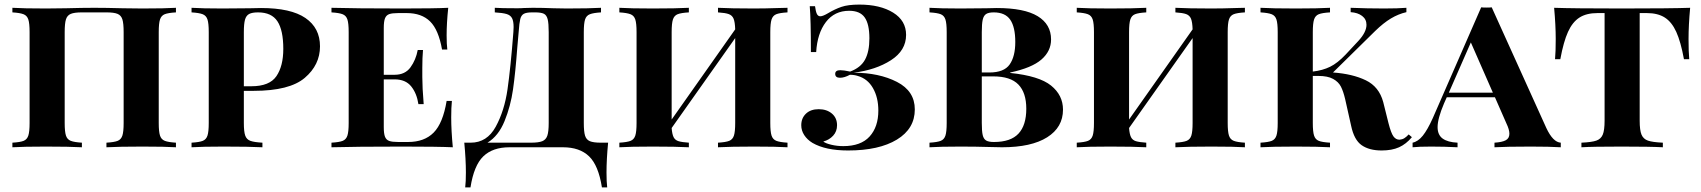

<svg xmlns="http://www.w3.org/2000/svg" viewBox="-20 -642 7416 837"><path d="M747 -588Q713 -586 698 -580Q683 -574 677.5 -557Q672 -540 672 -502V-106Q672 -68 677.5 -51Q683 -34 698.5 -28Q714 -22 747 -20V0Q701 -3 601 -3Q500 -3 444 0V-20Q478 -22 493 -28Q508 -34 513.5 -51Q519 -68 519 -106V-502Q519 -540 513.5 -557.5Q508 -575 492.5 -581.5Q477 -588 444 -588H337Q304 -588 288.5 -581.5Q273 -575 267.5 -557.5Q262 -540 262 -502V-106Q262 -68 267.5 -51Q273 -34 288.5 -28Q304 -22 337 -20V0Q282 -3 180 -3Q82 -3 34 0V-20Q68 -22 83 -28Q98 -34 103.5 -51Q109 -68 109 -106V-502Q109 -540 103.5 -557Q98 -574 82.5 -580Q67 -586 34 -588V-608Q82 -605 180 -605L267 -606Q341 -608 391 -608Q441 -608 515 -606L601 -605Q701 -605 747 -608Z M1043 -246V-106Q1043 -68 1049 -51Q1055 -34 1071.5 -28Q1088 -22 1124 -20V0Q1066 -3 955 -3Q862 -3 815 0V-20Q849 -22 864 -28Q879 -34 884.5 -51Q890 -68 890 -106V-502Q890 -540 884.5 -557Q879 -574 863.5 -580Q848 -586 815 -588V-608Q862 -605 949 -605L1070 -606Q1091 -607 1118 -607Q1248 -607 1311.5 -563.5Q1375 -520 1375 -440Q1375 -359 1308.5 -302.5Q1242 -246 1086 -246ZM1043 -502V-266H1076Q1155 -266 1185 -310Q1215 -354 1215 -429Q1215 -510 1189.5 -549Q1164 -588 1105 -588Q1079 -588 1066 -581Q1053 -574 1048 -556Q1043 -538 1043 -502Z M1954 0Q1889 -3 1735 -3Q1529 -3 1425 0V-20Q1459 -22 1474 -28Q1489 -34 1494.5 -51Q1500 -68 1500 -106V-502Q1500 -540 1494.5 -557Q1489 -574 1473.5 -580Q1458 -586 1425 -588V-608Q1529 -605 1735 -605Q1875 -605 1934 -608Q1927 -541 1927 -488Q1927 -449 1930 -426H1907Q1892 -512 1855 -548.5Q1818 -585 1753 -585H1716Q1690 -585 1677 -580.5Q1664 -576 1658.5 -562.5Q1653 -549 1653 -520V-316H1700Q1746 -316 1769.5 -348.5Q1793 -381 1801 -424H1824Q1821 -390 1821 -346V-306Q1821 -261 1827 -188H1804Q1797 -235 1772.5 -265.5Q1748 -296 1700 -296H1653V-88Q1653 -59 1658.5 -45.5Q1664 -32 1677 -27.5Q1690 -23 1716 -23H1759Q1830 -23 1870.5 -64Q1911 -105 1927 -202H1950Q1947 -174 1947 -130Q1947 -73 1954 0Z M2624 110Q2624 151 2627 175H2604Q2589 79 2548 39.5Q2507 0 2434 0H2201Q2128 0 2087 39.5Q2046 79 2031 175H2008Q2011 151 2011 110Q2011 53 2004 -20H2032Q2103 -20 2141 -89.5Q2179 -159 2192.5 -253Q2206 -347 2218 -502Q2219 -510 2219 -524Q2219 -550 2212 -563Q2205 -576 2188 -581Q2171 -586 2137 -588V-608Q2164 -606 2234 -606Q2254 -606 2263 -607L2302 -608Q2345 -608 2393 -606L2451 -605Q2549 -605 2600 -608V-588Q2567 -586 2551.5 -580Q2536 -574 2530.5 -557Q2525 -540 2525 -502V-106Q2525 -68 2530.5 -50.5Q2536 -33 2551.5 -26.5Q2567 -20 2600 -20H2631Q2624 53 2624 110ZM2372 -502Q2372 -540 2367.5 -558Q2363 -576 2351 -582Q2339 -588 2313 -588H2300Q2274 -588 2263 -581.5Q2252 -575 2248 -559Q2244 -543 2241 -502L2235 -434Q2227 -326 2216.5 -252.5Q2206 -179 2179.5 -114Q2153 -49 2105 -20H2294Q2328 -20 2344 -26.5Q2360 -33 2366 -50.5Q2372 -68 2372 -106Z M3338 -502V-106Q3338 -68 3343.5 -51Q3349 -34 3364.5 -28Q3380 -22 3413 -20V0Q3367 -3 3267 -3Q3166 -3 3110 0V-20Q3144 -22 3159 -28Q3174 -34 3179.5 -51Q3185 -68 3185 -106V-476L2908 -84Q2910 -57 2916.5 -44Q2923 -31 2938 -26.5Q2953 -22 2983 -20V0Q2928 -3 2826 -3Q2728 -3 2680 0V-20Q2714 -22 2729 -28Q2744 -34 2749.5 -51Q2755 -68 2755 -106V-502Q2755 -540 2749.5 -557Q2744 -574 2728.5 -580Q2713 -586 2680 -588V-608Q2728 -605 2826 -605Q2928 -605 2983 -608V-588Q2949 -586 2934 -580Q2919 -574 2913.5 -557Q2908 -540 2908 -502V-121L3185 -514Q3184 -546 3178 -560.5Q3172 -575 3157 -580.5Q3142 -586 3110 -588V-608Q3165 -605 3267 -605Q3315 -605 3373 -607Q3390 -608 3413 -608V-588Q3379 -586 3364 -580Q3349 -574 3343.5 -557Q3338 -540 3338 -502Z M3930 -490Q3930 -422 3864 -379.5Q3798 -337 3701 -325Q3812 -325 3890 -285Q3968 -245 3968 -165Q3968 -81 3890 -33.5Q3812 14 3677 14Q3579 14 3522 -19Q3499 -33 3486 -53Q3473 -73 3473 -96Q3473 -127 3493.5 -146.5Q3514 -166 3549 -166Q3584 -166 3606.5 -147Q3629 -128 3629 -96Q3629 -69 3612 -50.5Q3595 -32 3569 -25Q3579 -17 3604 -11Q3629 -5 3656 -5Q3733 -5 3771 -47Q3809 -89 3809 -160Q3809 -217 3785.5 -258Q3762 -299 3719 -311Q3704 -316 3685 -316Q3661 -303 3642 -303Q3621 -303 3621 -320Q3621 -336 3643 -336Q3658 -336 3686 -330Q3732 -347 3751 -382Q3770 -417 3770 -475Q3770 -537 3749.5 -566Q3729 -595 3682 -595Q3618 -595 3580.5 -546Q3543 -497 3538 -415H3515Q3515 -557 3510 -615H3533Q3536 -592 3541 -581.5Q3546 -571 3556 -571Q3567 -571 3589 -584Q3619 -602 3648 -612Q3677 -622 3726 -622Q3817 -622 3873.5 -587Q3930 -552 3930 -490Z M4614 -164Q4614 -87 4545 -43.5Q4476 0 4348 0Q4320 0 4300 -1Q4232 -3 4168 -3Q4079 -3 4032 0V-20Q4066 -22 4081 -28Q4096 -34 4101.5 -51Q4107 -68 4107 -106V-502Q4107 -540 4101.5 -557Q4096 -574 4081 -580Q4066 -586 4032 -588V-608Q4079 -605 4166 -605L4280 -606Q4300 -607 4325 -607Q4445 -607 4503.5 -571.5Q4562 -536 4562 -470Q4562 -419 4520 -382.5Q4478 -346 4384 -326V-324Q4510 -311 4562 -269Q4614 -227 4614 -164ZM4260 -502V-326H4293Q4357 -326 4381.5 -361Q4406 -396 4406 -459Q4406 -524 4384 -556Q4362 -588 4312 -588Q4290 -588 4279 -581Q4268 -574 4264 -556Q4260 -538 4260 -502ZM4454 -168Q4454 -238 4419.5 -273.5Q4385 -309 4310 -309H4260V-106Q4260 -70 4264 -53Q4268 -36 4279 -29.5Q4290 -23 4313 -23Q4386 -23 4420 -59.5Q4454 -96 4454 -168Z M5332 -502V-106Q5332 -68 5337.5 -51Q5343 -34 5358.5 -28Q5374 -22 5407 -20V0Q5361 -3 5261 -3Q5160 -3 5104 0V-20Q5138 -22 5153 -28Q5168 -34 5173.5 -51Q5179 -68 5179 -106V-476L4902 -84Q4904 -57 4910.5 -44Q4917 -31 4932 -26.5Q4947 -22 4977 -20V0Q4922 -3 4820 -3Q4722 -3 4674 0V-20Q4708 -22 4723 -28Q4738 -34 4743.5 -51Q4749 -68 4749 -106V-502Q4749 -540 4743.5 -557Q4738 -574 4722.5 -580Q4707 -586 4674 -588V-608Q4722 -605 4820 -605Q4922 -605 4977 -608V-588Q4943 -586 4928 -580Q4913 -574 4907.5 -557Q4902 -540 4902 -502V-121L5179 -514Q5178 -546 5172 -560.5Q5166 -575 5151 -580.5Q5136 -586 5104 -588V-608Q5159 -605 5261 -605Q5309 -605 5367 -607Q5384 -608 5407 -608V-588Q5373 -586 5358 -580Q5343 -574 5337.5 -557Q5332 -540 5332 -502Z M6135 -44Q6110 -14 6079 0Q6048 14 6003 14Q5949 14 5916 -9Q5883 -32 5870 -94L5844 -210Q5836 -244 5825.5 -264.5Q5815 -285 5791.5 -298Q5768 -311 5727 -311H5703V-106Q5703 -68 5708.5 -51Q5714 -34 5729 -28Q5744 -22 5778 -20V0Q5727 -3 5630 -3Q5525 -3 5475 0V-20Q5509 -22 5524 -28Q5539 -34 5544.5 -51Q5550 -68 5550 -106V-502Q5550 -540 5544.5 -557Q5539 -574 5523.5 -580Q5508 -586 5475 -588V-608Q5524 -605 5630 -605Q5727 -605 5778 -608V-588Q5744 -586 5729 -580Q5714 -574 5708.5 -557Q5703 -540 5703 -502V-330Q5746 -335 5778.5 -351Q5811 -367 5846 -404L5902 -464Q5937 -502 5937 -534Q5937 -558 5918 -572.5Q5899 -587 5868 -589V-608Q5940 -605 6014 -605Q6075 -605 6111 -608V-589Q6076 -581 6043.5 -561.5Q6011 -542 5975 -507L5791 -326Q5876 -320 5934 -292Q5992 -264 6010 -197L6033 -105Q6044 -62 6054.5 -47.5Q6065 -33 6081 -33Q6093 -34 6102 -39.5Q6111 -45 6121 -56Z M6784 -20V0Q6736 -3 6653 -3Q6546 -3 6495 0V-20Q6528 -22 6544 -30.5Q6560 -39 6560 -59Q6560 -77 6547 -104L6497 -218H6287L6275 -191Q6247 -125 6247 -88Q6247 -54 6269 -38Q6291 -22 6334 -20V0Q6277 -3 6219 -3Q6165 -3 6138 0V-20Q6162 -25 6182.5 -50.5Q6203 -76 6226 -127L6437 -610Q6445 -609 6460 -609Q6476 -609 6483 -610L6721 -84Q6750 -22 6784 -20ZM6488 -238 6392 -457 6296 -238Z M7341 -472Q7341 -416 7344 -384H7321Q7307 -460 7287.5 -503Q7268 -546 7237.5 -565.5Q7207 -585 7159 -585H7128V-116Q7128 -74 7136 -55Q7144 -36 7164 -29Q7184 -22 7229 -20V0Q7175 -3 7049 -3Q6922 -3 6874 0V-20Q6919 -22 6939 -29Q6959 -36 6967 -55Q6975 -74 6975 -116V-585H6944Q6896 -585 6865.5 -565.5Q6835 -546 6815.5 -503Q6796 -460 6782 -384H6759Q6762 -416 6762 -472Q6762 -532 6755 -608Q6842 -605 7049 -605Q7260 -605 7348 -608Q7341 -532 7341 -472Z"/></svg>

Font: Playfair Display SC
Style: Bold
Weight: 700
Designer: Claus Eggers Sørensen
Foundry: Claus Eggers Sørensen
Version: Version 1.200; ttfautohint (v1.6)